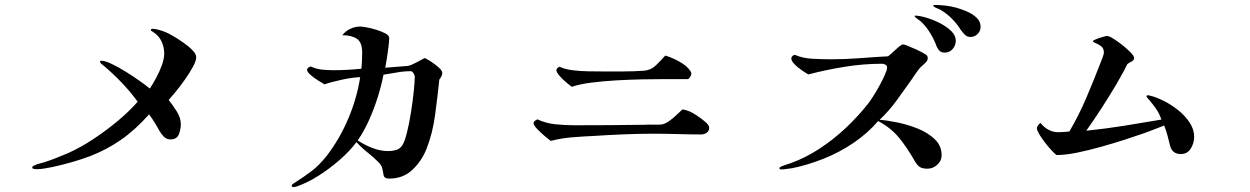

<svg xmlns="http://www.w3.org/2000/svg" viewBox="-20 -777 5040 774"><path d="M771 -546Q771 -532 758 -508Q745 -484 726 -457Q707 -430 688.5 -407.5Q670 -385 660 -374Q676 -354 692.5 -328Q709 -302 709 -276Q709 -256 701 -235.5Q693 -215 667 -215Q651 -215 640 -226.5Q629 -238 622 -251Q603 -286 581 -316Q525 -253 466.5 -212.5Q408 -172 341.5 -147Q275 -122 193 -104Q177 -101 160.5 -98Q144 -95 127 -95Q124 -95 117 -96Q110 -97 110 -102Q110 -106 115 -108.5Q120 -111 123 -112Q131 -116 140.5 -118Q150 -120 159 -123Q183 -131 207.5 -140.5Q232 -150 255 -160Q304 -182 355 -215.5Q406 -249 453 -288Q500 -327 535 -367Q505 -408 470 -444.5Q435 -481 397 -513Q391 -517 388 -520Q383 -525 383 -529Q383 -532 389 -532Q404 -532 431 -519Q458 -506 488.5 -487Q519 -468 545 -449.5Q571 -431 584 -420Q596 -438 609.5 -463Q623 -488 632.5 -514Q642 -540 642 -561Q642 -587 631 -610.5Q620 -634 597 -648Q595 -650 591.5 -651.5Q588 -653 588 -657Q588 -659 591 -660Q594 -661 595 -661Q605 -661 621 -656.5Q637 -652 646 -648Q657 -644 677.5 -632Q698 -620 719.5 -605Q741 -590 756 -574.5Q771 -559 771 -546Z M1652 -468Q1652 -473 1647 -481.5Q1642 -490 1636 -490Q1608 -490 1581 -485Q1554 -480 1526 -476Q1518 -434 1503 -386Q1488 -338 1467.5 -292.5Q1447 -247 1422 -211Q1449 -193 1481 -180.5Q1513 -168 1545 -168Q1562 -168 1577.5 -172.5Q1593 -177 1603 -193Q1612 -208 1621 -244.5Q1630 -281 1637 -325.5Q1644 -370 1648 -409Q1652 -448 1652 -468ZM1763 -483Q1763 -476 1759 -468.5Q1755 -461 1751 -456Q1744 -389 1734 -314Q1724 -239 1699 -176Q1680 -128 1642.5 -92.5Q1605 -57 1549 -57Q1528 -57 1526 -72.5Q1524 -88 1520 -102Q1516 -113 1506 -123Q1485 -144 1461 -163Q1437 -182 1417 -204Q1390 -168 1350 -133Q1310 -98 1265.5 -69.5Q1221 -41 1178 -26Q1171 -23 1163 -23Q1156 -23 1156 -27Q1156 -32 1159.5 -34.5Q1163 -37 1166 -39Q1207 -65 1237 -88Q1267 -111 1298 -150Q1350 -218 1384.5 -300Q1419 -382 1432 -466Q1402 -465 1359.5 -456Q1317 -447 1288 -437Q1281 -441 1264 -451.5Q1247 -462 1232.5 -474.5Q1218 -487 1218 -495Q1218 -501 1223 -504.5Q1228 -508 1233 -509Q1254 -499 1277 -496.5Q1300 -494 1323 -494Q1380 -494 1437 -500Q1440 -532 1440 -565Q1440 -606 1419 -620.5Q1398 -635 1360 -635Q1373 -652 1392.5 -661Q1412 -670 1432 -670Q1440 -670 1459 -666.5Q1478 -663 1498.5 -656.5Q1519 -650 1534 -642Q1549 -634 1549 -624Q1549 -611 1546 -587.5Q1543 -564 1539.5 -541Q1536 -518 1533 -504L1621 -511Q1628 -511 1640.5 -516.5Q1653 -522 1660 -526Q1668 -530 1676 -534.5Q1684 -539 1692 -543Q1700 -540 1717 -529Q1734 -518 1748.5 -505Q1763 -492 1763 -483Z M2839 -262Q2839 -249 2829 -242Q2819 -235 2807 -235Q2760 -235 2712.5 -236.5Q2665 -238 2618 -238Q2557 -238 2496 -235.5Q2435 -233 2374 -229Q2330 -227 2286.5 -223.5Q2243 -220 2200 -209Q2193 -214 2176.5 -228Q2160 -242 2145.5 -257Q2131 -272 2131 -280Q2131 -286 2136.5 -290Q2142 -294 2146 -296Q2180 -280 2219 -276Q2258 -272 2295 -272Q2366 -272 2436 -272.5Q2506 -273 2576 -274Q2593 -275 2611 -274.5Q2629 -274 2646 -275Q2660 -277 2676 -288Q2692 -299 2706.5 -313Q2721 -327 2731 -336Q2739 -335 2747 -332.5Q2755 -330 2762 -327Q2771 -323 2789.5 -311Q2808 -299 2823.5 -285.5Q2839 -272 2839 -262ZM2767 -480Q2767 -475 2762 -466.5Q2757 -458 2751 -458H2650Q2615 -458 2566 -457Q2517 -456 2464.5 -453Q2412 -450 2364.5 -444Q2317 -438 2285 -427Q2278 -432 2263 -444.5Q2248 -457 2235.5 -471.5Q2223 -486 2223 -494Q2223 -499 2227.5 -503Q2232 -507 2236 -508Q2256 -498 2287.5 -494Q2319 -490 2352 -489.5Q2385 -489 2407 -489Q2449 -489 2492 -489Q2535 -489 2576 -492Q2604 -494 2624.5 -514Q2645 -534 2662 -553Q2687 -546 2718 -529Q2749 -512 2763 -491Q2767 -485 2767 -480Z M3776 -151Q3776 -129 3758.5 -113Q3741 -97 3719 -97Q3699 -97 3688.5 -103.5Q3678 -110 3668 -127Q3640 -177 3606.5 -219Q3573 -261 3520 -289Q3478 -240 3421.5 -201.5Q3365 -163 3301 -137.5Q3237 -112 3174 -99Q3163 -98 3151.5 -96Q3140 -94 3129 -94Q3122 -94 3122 -99Q3122 -103 3132 -107Q3142 -111 3153 -114.5Q3164 -118 3167 -119Q3228 -141 3285 -178.5Q3342 -216 3392 -263.5Q3442 -311 3481 -361Q3488 -370 3500.5 -389.5Q3513 -409 3525.5 -432Q3538 -455 3547 -475Q3556 -495 3556 -505Q3556 -513 3549 -516.5Q3542 -520 3536 -520Q3462 -520 3386.5 -508Q3311 -496 3239 -477Q3231 -481 3214 -492.5Q3197 -504 3183.5 -517.5Q3170 -531 3170 -541Q3170 -547 3174.5 -551Q3179 -555 3184 -556Q3216 -542 3257 -540Q3298 -538 3332 -538Q3389 -538 3446 -542.5Q3503 -547 3560 -550Q3567 -555 3579 -566.5Q3591 -578 3603 -588Q3615 -598 3621 -598Q3625 -598 3638.5 -592.5Q3652 -587 3668 -580Q3684 -573 3697 -566Q3710 -559 3714 -556Q3720 -551 3720 -542Q3720 -532 3708 -521.5Q3696 -511 3689 -504Q3679 -492 3670 -478.5Q3661 -465 3652 -452Q3623 -411 3593 -370Q3563 -329 3526 -294Q3555 -292 3597 -283.5Q3639 -275 3680 -258.5Q3721 -242 3748.5 -215.5Q3776 -189 3776 -151ZM3833 -613Q3833 -594 3820.5 -579.5Q3808 -565 3788 -565Q3781 -565 3775.5 -567Q3770 -569 3765 -575Q3761 -580 3757.5 -586.5Q3754 -593 3752 -600Q3742 -625 3725.5 -650.5Q3709 -676 3689 -693Q3685 -696 3676.5 -702Q3668 -708 3667 -713Q3668 -713 3668 -713.5Q3668 -714 3669 -714Q3686 -714 3713.5 -706Q3741 -698 3768.5 -684Q3796 -670 3814.5 -652Q3833 -634 3833 -613ZM3933 -669Q3933 -652 3921 -640Q3909 -628 3892 -628Q3878 -628 3868.5 -638Q3859 -648 3852 -658Q3839 -680 3817 -702Q3795 -724 3772 -737Q3767 -740 3755.5 -744.5Q3744 -749 3742 -755L3744 -757H3746Q3769 -757 3791 -754.5Q3813 -752 3835 -746Q3853 -741 3876 -731.5Q3899 -722 3916 -706.5Q3933 -691 3933 -669Z M4794 -225Q4794 -201 4780.5 -178.5Q4767 -156 4740 -156Q4706 -156 4697 -189Q4692 -210 4686.5 -230.5Q4681 -251 4673 -271Q4654 -264 4634.5 -256Q4615 -248 4595 -241Q4561 -229 4514.5 -214Q4468 -199 4418 -185Q4368 -171 4321.5 -161.5Q4275 -152 4239 -152Q4232 -157 4219 -171Q4206 -185 4192.5 -202.5Q4179 -220 4169.5 -236Q4160 -252 4160 -260Q4160 -266 4165 -272Q4170 -278 4174 -282Q4188 -264 4206.5 -254Q4225 -244 4247 -244Q4258 -244 4269.5 -245Q4281 -246 4291 -247Q4329 -312 4358.5 -381Q4388 -450 4415 -520Q4418 -528 4424 -543Q4430 -558 4430 -566Q4430 -582 4419 -590.5Q4408 -599 4397 -603Q4386 -607 4386 -611Q4386 -614 4398.5 -619Q4411 -624 4425 -628Q4439 -632 4443 -632Q4451 -632 4468.5 -621Q4486 -610 4505 -595Q4524 -580 4538 -565.5Q4552 -551 4552 -543Q4552 -538 4548 -534Q4544 -530 4540 -528Q4538 -527 4532.5 -524Q4527 -521 4525 -519Q4521 -512 4517.5 -505Q4514 -498 4510 -490Q4503 -477 4495 -463Q4487 -449 4479 -435Q4451 -388 4421 -341.5Q4391 -295 4359 -250Q4436 -258 4511.5 -270Q4587 -282 4662 -295Q4653 -321 4638 -342Q4623 -363 4605 -383Q4602 -386 4602 -389Q4602 -393 4608 -393Q4610 -393 4611.5 -392.5Q4613 -392 4614 -392Q4640 -386 4671 -370.5Q4702 -355 4730 -332.5Q4758 -310 4776 -282.5Q4794 -255 4794 -225Z"/></svg>

Font: Kaisei HarunoUmi
Style: Regular
Weight: 400
Designer: Font-Kai, 金井和夫
Foundry: KAZUO KANAI
Version: Version 5.003